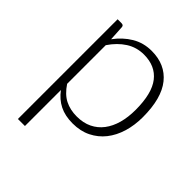

<svg xmlns="http://www.w3.org/2000/svg" viewBox="-191 -624 917 917"><g transform="rotate(45 267.5 -165.0)"><path d="M81 176V-497.5H107Q113.5 -497.5 117.5 -494.8Q121.5 -492 122 -485L126.5 -408Q159.5 -453 203.8 -479.5Q248 -506 303 -506Q395 -506 446 -442.5Q497 -379 497 -252Q497 -197.5 482.8 -150.2Q468.5 -103 441 -68.2Q413.5 -33.5 373.2 -13.5Q333 6.5 280.5 6.5Q229.5 6.5 192.5 -12Q155.5 -30.5 128.5 -67V176ZM289.5 -467.5Q240 -467.5 199.8 -441.8Q159.5 -416 128.5 -370V-109Q157 -66 191.8 -48.5Q226.5 -31 271 -31Q315 -31 348 -47Q381 -63 403.2 -92.2Q425.5 -121.5 436.8 -162.2Q448 -203 448 -252Q448 -363 407.2 -415.2Q366.5 -467.5 289.5 -467.5Z"/></g></svg>

Font: Lato TR Light
Style: Regular
Weight: 300
Designer: Lukasz Dziedzic
Foundry: Lukasz Dziedzic
Version: Version 1.104 2013